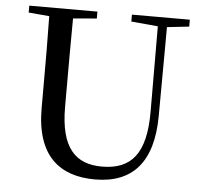

<svg xmlns="http://www.w3.org/2000/svg" viewBox="-53 -787 909 859"><g transform="rotate(5 401.5 -357.5)"><path d="M505 -701 625 -690 626 -308C627 -118 562 -43 430 -43C312 -43 243 -110 243 -295V-394C243 -494 243 -594 244 -692L350 -701V-732H44V-701L137 -693C139 -594 139 -493 139 -394V-280C139 -65 246 17 404 17C572 17 663 -82 664 -291L666 -690L765 -701V-732H505Z"/></g></svg>

Font: Noto Serif KR Medium
Style: Regular
Weight: 500
Designer: Ryoko NISHIZUKA 西塚涼子 (kana & ideographs); Frank Grießhammer (Latin, Greek & Cyrillic); Wenlong ZHANG 张文龙 (bopomofo); San
Foundry: Adobe
Version: Version 2.001;hotconv 1.1.0;makeotfexe 2.6.0